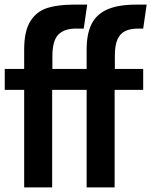

<svg xmlns="http://www.w3.org/2000/svg" viewBox="-30 -810 654 830"><path d="M74.5 -421.5H-9.5V-512H74.5V-596Q74.5 -674.5 100.5 -717Q126.5 -759.5 172.5 -774.8Q218.5 -790 289 -790H347L332 -686.5H299Q247.5 -686.5 222 -660.2Q196.5 -634 196.5 -567.5V-512H344.5V-596Q344.5 -663.5 365.8 -706Q387 -748.5 434 -769.2Q481 -790 559 -790H604L589 -686.5H569Q534.5 -686.5 512.2 -676.2Q490 -666 478.2 -640.5Q466.5 -615 466.5 -569.5V-512H589V-421.5H465.5V0H344.5V-421.5H195.5V0H74.5Z"/></svg>

Font: JuliaMono SemiBold
Style: Regular
Weight: 600
Monospace: yes
Designer: cormullion
Foundry: corm
Version: Version 0.055; ttfautohint (v1.8.4)